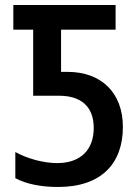

<svg xmlns="http://www.w3.org/2000/svg" viewBox="-20 -734 555 764"><path d="M211 10C384 10 469 -84 469 -229C469 -363 385 -448 249 -448H223V-616H440V-714H33V-616H112V-353H216C301 -353 353 -311 353 -225C353 -139 302 -85 207 -85C153 -85 88 -103 41 -129V-25C86 -1 145 10 211 10Z"/></svg>

Font: Noto Sans UI SemiCondensed Medium
Style: Regular
Weight: 500
Width: 4
Designer: Monotype Design Team
Foundry: Monotype Imaging Inc.
Version: Version 1.901